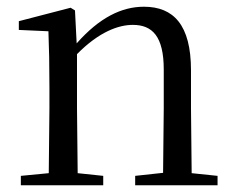

<svg xmlns="http://www.w3.org/2000/svg" viewBox="-20 -551 701 571"><path d="M464 0H627V-28L550 -36L548 -229V-342C548 -477 496 -531 408 -531C342 -531 276 -499 208 -422L203 -520L190 -528L36 -488V-462L124 -458C126 -408 127 -358 127 -289V-229L125 -36L42 -28V0H287V-28L211 -36L209 -229V-390C275 -457 333 -477 375 -477C433 -477 467 -443 467 -344V-229L465 -37L382 -28V0Z"/></svg>

Font: Noto Serif CJK TC
Style: Regular
Weight: 400
Designer: Ryoko NISHIZUKA 西塚涼子 (kana & ideographs); Frank Grießhammer (Latin, Greek & Cyrillic); Wenlong ZHANG 张文龙 (bopomofo); San
Foundry: Adobe
Version: Version 2.001;hotconv 1.1.0;makeotfexe 2.6.0